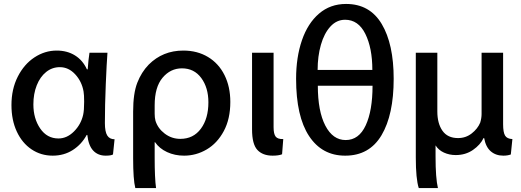

<svg xmlns="http://www.w3.org/2000/svg" viewBox="-20 -755 2640 972"><path d="M511 -132Q511 -88 523 -69Q535 -50 560 -50L552 27Q542 33 515 33Q476 33 452 7.5Q428 -18 422 -72H419Q393 -24 348.5 4.5Q304 33 247 33Q187 33 139.5 1Q92 -31 65 -89Q38 -147 38 -223Q38 -304 70 -367Q102 -430 154.5 -464.5Q207 -499 267 -499Q320 -499 359.5 -474.5Q399 -450 420 -404H424Q427 -450 433 -488H524Q520 -436 515.5 -328.5Q511 -221 511 -132ZM276 -54Q319 -54 354.5 -89.5Q390 -125 401 -174Q406 -196 406 -240Q406 -276 403 -292Q394 -343 360.5 -379Q327 -415 283 -415Q244 -415 213.5 -390.5Q183 -366 166 -323Q149 -280 149 -227V-226Q149 -155 183.5 -104.5Q218 -54 276 -54Z M770 197H665Q654 154 654 46V-190Q654 -282 675 -336Q696 -390 733 -428Q804 -499 908 -499Q979 -499 1033 -466.5Q1087 -434 1116.5 -375Q1146 -316 1146 -239Q1146 -153 1113 -91.5Q1080 -30 1026.5 1.5Q973 33 912 33Q865 33 826 15Q787 -3 765 -35H763V42Q763 148 770 197ZM767 -144Q779 -105 814 -78.5Q849 -52 893 -52Q959 -52 997 -103.5Q1035 -155 1035 -237Q1035 -311 999 -360Q963 -409 901 -409Q843 -409 803 -361.5Q763 -314 763 -222V-179Q763 -160 767 -144Z M1414 -51 1408 26Q1391 33 1360 33Q1310 33 1283 4Q1256 -25 1256 -100V-488H1365V-111Q1365 -77 1375.5 -63.5Q1386 -50 1414 -51Z M1479 -356Q1479 -465 1508.5 -551Q1538 -637 1595 -686Q1652 -735 1732 -735Q1852 -735 1912.5 -633.5Q1973 -532 1973 -356Q1973 -174 1911.5 -70.5Q1850 33 1728 33H1727Q1610 33 1544.5 -66.5Q1479 -166 1479 -356ZM1727 -655Q1684 -655 1652.5 -620.5Q1621 -586 1604.5 -528Q1588 -470 1588 -401H1865Q1865 -512 1829.5 -583.5Q1794 -655 1727 -655ZM1730 -46Q1797 -46 1831.5 -120.5Q1866 -195 1866 -321H1589Q1589 -192 1627 -119Q1665 -46 1730 -46Z M2287 30Q2255 30 2227.5 17.5Q2200 5 2185 -19V38Q2185 147 2197 197H2100Q2085 151 2085 42V-488H2194V-191Q2194 -130 2220 -93Q2246 -56 2299 -56Q2338 -56 2368 -79.5Q2398 -103 2411 -134Q2418 -157 2418 -178V-488H2527V-126Q2527 -85 2537 -68.5Q2547 -52 2574 -51L2566 27Q2550 33 2528 33Q2490 33 2464.5 11Q2439 -11 2431 -56H2428Q2412 -22 2374.5 4Q2337 30 2287 30Z"/></svg>

Font: Gmarket Sans TTF Medium
Style: Regular
Weight: 500
Designer: Creative Director : Sungho Lee; Art Director : Kiwoong Choi; Project Manager : Sori Yang, Jongwook Yoon; Font Designer :
Foundry: Sandoll Inc.
Version: Version 1.000;hotconv 1.0.109;makeotfexe 2.5.65596